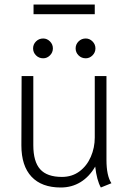

<svg xmlns="http://www.w3.org/2000/svg" viewBox="-20 -823 570 853"><path d="M75 -177 76 -485H128V-178Q128 -105 158.5 -71Q189 -37 255 -37Q300 -37 333 -61.5Q366 -86 383.5 -126.5Q401 -167 401 -212V-485H453V-113Q453 -42 475 -9L428 10Q410 -22 403 -83Q377 -38 338 -14Q299 10 250 10Q165 10 120 -38Q75 -86 75 -177ZM127 -608Q127 -626 140 -639Q153 -652 172 -652Q189 -652 202 -639Q215 -626 215 -608Q215 -590 202 -577Q189 -564 172 -564Q153 -564 140 -577Q127 -590 127 -608ZM316 -608Q316 -626 329 -639Q342 -652 361 -652Q378 -652 391 -639Q404 -626 404 -608Q404 -590 391 -577Q378 -564 361 -564Q342 -564 329 -577Q316 -590 316 -608ZM129 -803H401V-760H129Z"/></svg>

Font: Niramit ExtraLight
Style: Regular
Weight: 200
Designer: Katatrad Aksorn Co.,Ltd.
Foundry: Cadson Demak Co.,Ltd.
Version: Version 1.000; ttfautohint (v1.6)